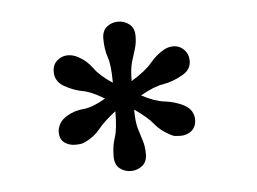

<svg xmlns="http://www.w3.org/2000/svg" viewBox="-33 -758 476 356"><g transform="rotate(-5 205.0 -580.0)"><path d="M198 -441Q186 -441 177 -448.2Q168 -455.5 168 -470Q168 -490.5 173.2 -505.5Q178.5 -520.5 178.5 -554Q156.5 -537 145.8 -523.5Q135 -510 118 -502Q113 -499.5 108.5 -499Q104 -498.5 100 -498.5Q87 -498.5 78.8 -505Q70.5 -511.5 70.5 -524Q70.5 -531.5 74.5 -539.2Q78.5 -547 89 -553.5Q103.5 -562 120 -563.2Q136.5 -564.5 161.5 -579Q138 -593.5 121.2 -596.5Q104.5 -599.5 87 -609.5Q71 -619 71 -636.5Q71 -650 79.8 -657.5Q88.5 -665 99.5 -665Q109 -665 118.5 -660Q134.5 -651.5 144.8 -637Q155 -622.5 178.5 -607Q178.5 -640 173.2 -655Q168 -670 168 -690Q168 -704.5 177 -711.8Q186 -719 198 -719Q209.5 -719 218.8 -711.8Q228 -704.5 228 -690Q228 -676 224.5 -665.5Q221 -655 217.2 -642Q213.5 -629 213.5 -607Q240.5 -623.5 252 -637.5Q263.5 -651.5 278.5 -660Q287 -664.5 295.5 -664.5Q307.5 -664.5 315.8 -656Q324 -647.5 324 -635Q324 -618.5 307.5 -609.5Q289 -599 271.5 -596.2Q254 -593.5 228.5 -579Q253 -566 271.2 -564Q289.5 -562 306.5 -553.5Q316.5 -548 320.5 -540.8Q324.5 -533.5 324.5 -526Q324.5 -513 316.2 -505.5Q308 -498 295 -498Q290.5 -498 285.8 -498.5Q281 -499 276 -502Q258 -511.5 248.2 -524Q238.5 -536.5 213.5 -554Q213.5 -531.5 217.2 -518.5Q221 -505.5 224.5 -495Q228 -484.5 228 -470Q228 -455.5 218.8 -448.2Q209.5 -441 198 -441Z"/></g></svg>

Font: Imbue 10pt ExtraBold
Style: Regular
Weight: 800
Designer: Tyler Finck
Foundry: Etcetera Type Company
Version: Version 1.102; ttfautohint (v1.8.3)